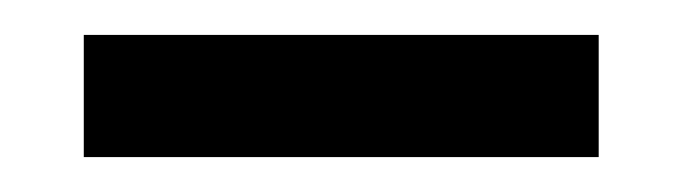

<svg xmlns="http://www.w3.org/2000/svg" viewBox="-20 -736 390 110"><path d="M28 -716H323V-646H28Z"/></svg>

Font: Argentum Sans
Style: Regular
Weight: 400
Designer: Julieta Ulanovsky, Owen Earl, Chris M. Simpson, Rasmus Andersson, Cristiano Sobral
Foundry: The Argentum Sans Project Authors
Version: Version 3.135; ttfautohint (v1.8.4.7-5d5b-dirty)